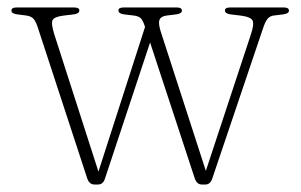

<svg xmlns="http://www.w3.org/2000/svg" viewBox="-20 -483 803 513"><path d="M241.5 10H232.5Q218.5 10 213 -6.5L81.5 -408Q75.5 -427 68.8 -433.5Q62 -440 50.5 -441.5L26.5 -444.5Q10.5 -446.5 10.5 -454.5Q10.5 -463 23.5 -463H178.5Q192 -463 192 -455Q192 -446.5 176.5 -444.5L151 -441.5Q125 -438.5 120.5 -429.2Q116 -420 125 -391.5L243 -24.5L367.5 -411L366 -415.5Q361 -430 355.2 -435Q349.5 -440 337.5 -441.5L312 -444.5Q296.5 -446.5 296.5 -455Q296.5 -463 310 -463H453Q466 -463 466 -454.5Q466 -446.5 450 -444.5L425.5 -441.5Q410 -439.5 406.2 -430Q402.5 -420.5 409.5 -398.5L530 -26.5L650.5 -391.5Q659.5 -418.5 654.8 -428.2Q650 -438 622 -441.5L596.5 -444.5Q581 -446.5 581 -455Q581 -463 594.5 -463H739Q752 -463 752 -454.5Q752 -446.5 736 -444.5L711.5 -441.5Q702 -440.5 695.5 -433.5Q689 -426.5 682 -405L547 -5.5Q541.5 10 529 10H519.5Q506 10 500.5 -6L381 -369.5L260 -4.5Q255 10 241.5 10Z"/></svg>

Font: Fraunces 9pt Thin
Style: Regular
Weight: 100
Version: Version 1.000;[b76b70a41]